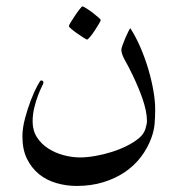

<svg xmlns="http://www.w3.org/2000/svg" viewBox="-20 -411 571 615"><path d="M477.1 -61Q477.1 -35.2 475.1 -13.4Q473.1 8.3 464.8 30.8Q453.1 63 431.9 91.1Q410.6 119.1 380.4 139.9Q350.1 160.6 311 172.6Q272 184.6 225.1 184.6Q192.4 184.6 160.9 175.5Q129.4 166.5 105.2 147Q81.1 127.4 66.4 97.7Q51.8 67.9 51.8 25.9Q51.8 -0.5 60.1 -31.7Q68.4 -63 78.9 -90.1Q89.4 -117.2 99.1 -135.3Q108.9 -153.3 110.8 -153.3Q114.3 -153.3 116.7 -152.1Q119.1 -150.9 119.1 -145.5Q119.1 -144 113.8 -133.3Q108.4 -122.6 101.8 -105.2Q95.2 -87.9 89.8 -66.2Q84.5 -44.4 84.5 -21.5Q84.5 7.3 98.6 29.1Q112.8 50.8 135 64.9Q157.2 79.1 184.3 86.2Q211.4 93.3 236.3 93.3Q258.3 93.3 284.9 88.6Q311.5 84 337.2 75.9Q362.8 67.9 386 56.4Q409.2 44.9 424.8 31.7Q440.4 19 445.6 2.4Q450.7 -14.2 450.7 -23.4Q450.7 -39.6 446.8 -57.9Q442.9 -76.2 436.3 -95.2Q429.7 -114.3 421.6 -133.3Q413.6 -152.3 405.3 -169.4Q392.6 -196.3 380.6 -217.3Q368.7 -238.3 368.7 -251.5Q368.7 -255.9 372.6 -266.6Q376.5 -277.3 381.3 -288.8Q386.2 -300.3 390.9 -309.6Q395.5 -318.8 397.5 -320.8Q415.5 -292.5 430.2 -258.3Q444.8 -224.1 455.1 -189.5Q465.3 -154.8 471.2 -121.3Q477.1 -87.9 477.1 -61ZM302.7 -347.2Q302.7 -344.7 296.9 -334.7Q291 -324.7 283.7 -313.5Q276.4 -302.2 268.8 -293.2Q261.2 -284.2 258.8 -284.2Q257.3 -284.2 248 -290Q238.8 -295.9 228.3 -303.2Q217.8 -310.5 209.2 -317.6Q200.7 -324.7 200.7 -327.6Q200.7 -330.1 206.8 -340.1Q212.9 -350.1 220.5 -361.3Q228 -372.6 235.1 -381.6Q242.2 -390.6 244.1 -390.6Q246.6 -390.6 256.3 -384.5Q266.1 -378.4 276.4 -370.6Q286.6 -362.8 294.7 -355.7Q302.7 -348.6 302.7 -347.2Z"/></svg>

Font: Accordance
Style: Regular
Weight: 400
Version: Version 1.1 (build May 11, 2018) Miklal Software Solutions, 